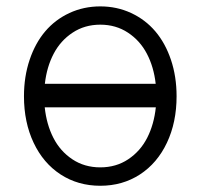

<svg xmlns="http://www.w3.org/2000/svg" viewBox="-20 -573 631 604"><path d="M55.4 -270.2Q55.4 -332 73.2 -384.8Q90.9 -437.5 122.3 -474.4Q153.8 -511.4 198.5 -532.1Q243.3 -552.9 295.5 -552.9Q347.7 -552.9 392.4 -532.1Q437.1 -511.4 468.6 -474.4Q500 -437.5 517.8 -384.8Q535.5 -332 535.5 -270.2Q535.5 -188.2 505.1 -123.9Q474.8 -59.7 420.1 -24.1Q365.4 11.4 295.5 11.4Q225.5 11.4 170.8 -24.1Q116.1 -59.7 85.8 -123.9Q55.4 -188.2 55.4 -270.2ZM470.2 -235.4H120.7Q126.4 -181.5 147.9 -139.4Q169.4 -97.3 207.6 -71.9Q245.7 -46.5 295.5 -46.5Q345.2 -46.5 383.3 -71.9Q421.5 -97.3 443 -139.4Q464.5 -181.5 470.2 -235.4ZM121.1 -309.3H469.8Q463.8 -362.6 442.1 -403.9Q420.5 -445.3 382.5 -470.3Q344.5 -495.4 295.5 -495.4Q246.4 -495.4 208.5 -470.3Q170.5 -445.3 148.8 -403.9Q127.1 -362.6 121.1 -309.3Z"/></svg>

Font: Inter Light BETA
Style: Regular
Weight: 300
Designer: Rasmus Andersson
Foundry: rsms
Version: Version 3.011;git-f93a4a705